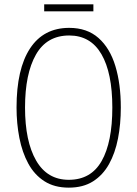

<svg xmlns="http://www.w3.org/2000/svg" viewBox="-20 -852 631 882"><path d="M535 -358Q535 -282 522 -215.5Q509 -149 481 -98.5Q453 -48 407.5 -19Q362 10 296 10Q230 10 184 -19.5Q138 -49 110 -100.5Q82 -152 69 -218.5Q56 -285 56 -358Q56 -535 118 -629.5Q180 -724 298 -724Q380 -724 432.5 -677.5Q485 -631 510 -548.5Q535 -466 535 -358ZM95 -358Q95 -203 146 -114.5Q197 -26 296 -26Q398 -26 447 -112.5Q496 -199 496 -358Q496 -517 446 -603Q396 -689 298 -689Q195 -689 145 -601Q95 -513 95 -358ZM409 -832V-800H183V-832Z"/></svg>

Font: Noto Sans Telugu Condensed ExtraLight
Style: Regular
Weight: 200
Width: 3
Designer: Jelle Bosma - Monotype Design Team
Foundry: Monotype Imaging Inc.
Version: Version 2.005; ttfautohint (v1.8.4.7-5d5b)